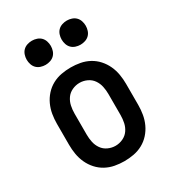

<svg xmlns="http://www.w3.org/2000/svg" viewBox="-181 -841 861 952"><g transform="rotate(-30 250.0 -365.5)"><path d="M250 8Q223 8 196 3Q169 -2 145 -15Q121 -28 102.5 -48.5Q84 -69 72.5 -94Q61 -119 56.5 -146Q52 -173 52 -200V-320Q52 -347 56.5 -374Q61 -401 72.5 -426Q84 -451 102.5 -471.5Q121 -492 145 -505Q169 -518 196 -523Q223 -528 250 -528Q277 -528 304 -523Q331 -518 355 -505Q379 -492 397.5 -471.5Q416 -451 427.5 -426Q439 -401 443.5 -374Q448 -347 448 -320V-200Q448 -173 443.5 -146Q439 -119 427.5 -94Q416 -69 397.5 -48.5Q379 -28 355 -15Q331 -2 304 3Q277 8 250 8ZM250 -80Q272 -80 292.5 -89.5Q313 -99 325.5 -117Q338 -135 342.5 -156.5Q347 -178 347 -200V-320Q347 -342 342.5 -363.5Q338 -385 325.5 -403Q313 -421 292.5 -430.5Q272 -440 250 -440Q228 -440 207.5 -430.5Q187 -421 174.5 -403Q162 -385 157.5 -363.5Q153 -342 153 -320V-200Q153 -178 157.5 -156.5Q162 -135 174.5 -117Q187 -99 207.5 -89.5Q228 -80 250 -80ZM350 -601Q336 -601 322.5 -605.5Q309 -610 299.5 -619.5Q290 -629 285.5 -642.5Q281 -656 281 -670Q281 -684 285.5 -697.5Q290 -711 299.5 -720.5Q309 -730 322.5 -734.5Q336 -739 350 -739Q364 -739 377.5 -734.5Q391 -730 400.5 -720.5Q410 -711 414.5 -697.5Q419 -684 419 -670Q419 -656 414.5 -642.5Q410 -629 400.5 -619.5Q391 -610 377.5 -605.5Q364 -601 350 -601ZM150 -601Q136 -601 122.5 -605.5Q109 -610 99.5 -619.5Q90 -629 85.5 -642.5Q81 -656 81 -670Q81 -684 85.5 -697.5Q90 -711 99.5 -720.5Q109 -730 122.5 -734.5Q136 -739 150 -739Q164 -739 177.5 -734.5Q191 -730 200.5 -720.5Q210 -711 214.5 -697.5Q219 -684 219 -670Q219 -656 214.5 -642.5Q210 -629 200.5 -619.5Q191 -610 177.5 -605.5Q164 -601 150 -601Z"/></g></svg>

Font: Iosevka Term Semibold
Style: Regular
Weight: 600
Monospace: yes
Designer: Belleve Invis
Foundry: Belleve Invis
Version: Version 31.4.0